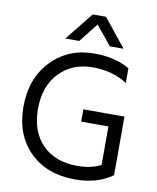

<svg xmlns="http://www.w3.org/2000/svg" viewBox="-105 -1059 959 1173"><g transform="rotate(10 374.0 -473.0)"><path d="M425.8 -745.1Q556.6 -745.1 645.5 -692.4V-600.6Q556.6 -660.2 430.2 -660.2Q303.7 -660.2 224.1 -576.7Q144.5 -493.2 144.5 -353Q144.5 -212.9 223.6 -131.8Q302.7 -50.8 442.4 -50.8Q524.4 -50.8 586.9 -82V-321.3H418V-397.5H672.9V-34.2Q581.1 33.2 440.4 33.2Q266.6 33.2 160.6 -71.3Q54.7 -175.8 54.7 -351.1Q54.7 -526.4 159.7 -635.7Q264.6 -745.1 425.8 -745.1ZM234.4 -804.7 374 -978.5H456.1L595.7 -804.7H510.7L414.1 -922.9L320.3 -804.7Z"/></g></svg>

Font: GenEi M Gothic v2 Regular
Style: Regular
Weight: 400
Version: Version 2.0